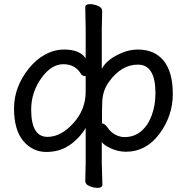

<svg xmlns="http://www.w3.org/2000/svg" viewBox="-20 -732 906 930"><path d="M583 -68Q631 -68 664.5 -97Q698 -126 715.5 -175Q733 -224 733 -281Q733 -419 648 -419Q568 -419 508 -336Q476 -293 475 -232Q474 -213 474 -136L471 -135Q487 -135 501.5 -113.5Q516 -92 538 -80Q560 -68 583 -68ZM210 -69Q275 -69 335 -135Q395 -201 395 -287V-363Q395 -364 388.5 -364Q382 -364 374 -371Q346 -421 287 -421Q228 -421 179.5 -352.5Q131 -284 131 -201Q131 -69 210 -69ZM453 178Q434 178 413.5 169.5Q393 161 393 145L395 58V-112Q363 -60 315.5 -28Q268 4 204 4Q138 4 93 -49Q48 -102 48 -207Q48 -312 121 -402Q155 -444 199 -468Q243 -492 291 -492Q367 -492 395 -449V-594L393 -697Q393 -712 416 -712Q434 -712 454.5 -703.5Q475 -695 475 -679L473 -593V-398Q497 -446 575 -478Q611 -492 648 -492Q729 -492 773 -437.5Q817 -383 817 -277Q817 -171 752.5 -84Q688 3 590 3Q554 3 519 -12.5Q484 -28 473 -44V59L476 162Q476 178 453 178Z"/></svg>

Font: LXGW WenKai Lite
Style: Bold
Weight: 700
Designer: LXGW / Fontworks Inc.
Foundry: LXGW / Fontworks Inc.
Version: Version 1.330;April 28, 2024